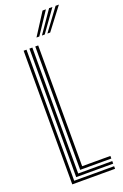

<svg xmlns="http://www.w3.org/2000/svg" viewBox="-183 -1028 690 1080"><g transform="rotate(-20 162.5 -488.0)"><path d="M49.8 0V-800H67V-15.5H306V0ZM84.5 -30.8V-800H102V-46.2H306V-30.8ZM119.5 -61.5V-800H137V-77H306V-61.5ZM143.2 -845 227.2 -976H247.2L160 -845ZM208.5 -845 305.2 -976H325L225.2 -845ZM175.8 -845 266.2 -976H286.2L192.5 -845Z"/></g></svg>

Font: Big Shoulders Inline Display SemiBold
Style: Regular
Weight: 600
Designer: Patric King
Foundry: XO Type Co
Version: Version 1.000